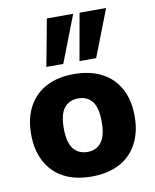

<svg xmlns="http://www.w3.org/2000/svg" viewBox="-83 -787 698 862"><g transform="rotate(-10 266.0 -356.0)"><path d="M266 11Q192 11 139.5 -16.5Q87 -44 58.5 -97Q30 -150 30 -223Q30 -296 58.5 -348.5Q87 -401 139.5 -428.5Q192 -456 266 -456Q339 -456 392 -428.5Q445 -401 473.5 -348.5Q502 -296 502 -223Q502 -150 473.5 -97Q445 -44 392 -16.5Q339 11 266 11ZM266 -101Q307 -101 329.5 -130.5Q352 -160 352 -223Q352 -288 329.5 -316.5Q307 -345 266 -345Q225 -345 202 -316.5Q179 -288 179 -223Q179 -160 202 -130.5Q225 -101 266 -101ZM301 -509 339 -723H460L377 -509ZM150 -509 190 -723H310L227 -509Z"/></g></svg>

Font: Nunito Sans 12pt ExtraLight
Style: Weight 830 Width 84 Optical size 12.0 YTLC 445
Weight: 830
Width: 4
Designer: Vernon Adams
Foundry: Vernon Adams
Version: Version 3.101;gftools[0.9.27]